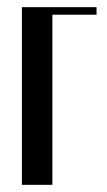

<svg xmlns="http://www.w3.org/2000/svg" viewBox="-20 -515 299 535"><path d="M41 -495H249V-474H126V0H41Z"/></svg>

Font: Moniqa SemBd Heading
Style: Regular
Weight: 600
Designer: Rajesh Rajput
Foundry: Rajesh Rajput
Version: Version 1.000